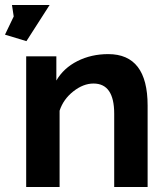

<svg xmlns="http://www.w3.org/2000/svg" viewBox="-44 -750 668 770"><path d="M155 -730 62 -585 -24 -611 11 -684 4 -730ZM548 -327V0H414V-294Q414 -415 331 -415Q290 -415 250 -383.5Q210 -352 195 -306V0H61V-524H182V-427Q211 -477 266.5 -505Q322 -533 390 -533Q548 -533 548 -327Z"/></svg>

Font: Raleway
Style: Bold
Weight: 700
Designer: Matt McInerney, Pablo Impallari, Rodrigo Fuenzalida
Foundry: Matt McInerney, Pablo Impallari, Rodrigo Fuenzalida
Version: Version 3.000